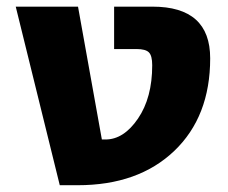

<svg xmlns="http://www.w3.org/2000/svg" viewBox="-20 -544 671 566"><path d="M428.7 -351.6Q428.7 -379.9 418.9 -389.6Q409.2 -399.4 382.8 -399.4H316.4V-524.4H429.7Q599.6 -524.4 599.6 -372.1Q599.6 -200.2 493.7 -99.1Q387.7 2 209 2H156.2L26.4 -524.4H210L280.3 -132.8H291Q344.7 -132.8 386.7 -194.3Q428.7 -255.9 428.7 -351.6Z"/></svg>

Font: Gen Shin Gothic Heavy
Style: Bold
Weight: 900
Designer: [Source Han Sans]
Ryoko NISHIZUKA  (kana & ideographs); Paul D. Hunt (Latin, Greek & Cyrillic); Wenlong ZHANG  (bopomofo
Version: Version 1.002.20150607